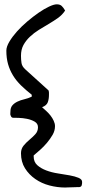

<svg xmlns="http://www.w3.org/2000/svg" viewBox="-20 -753 393 871"><path d="M75.2 -57.6Q75.2 -78.1 87.4 -92.8Q99.6 -107.4 113.8 -119.1Q127.9 -130.9 140.1 -144Q152.3 -157.2 152.3 -175.8Q152.3 -192.4 137.2 -201.2Q122.1 -210 102.5 -213.9Q83 -217.8 64.5 -218.3Q45.9 -218.8 38.1 -218.8Q33.2 -219.7 30.8 -223.6Q28.3 -227.5 27.3 -231.4Q26.4 -235.4 26.9 -239.7Q27.3 -244.1 27.3 -247.1Q27.3 -264.6 36.1 -274.9Q44.9 -285.2 59.1 -292Q73.2 -298.8 90.3 -302.7Q107.4 -306.6 124 -314.5V-323.2Q96.7 -344.7 75.2 -365.7Q53.7 -386.7 39.1 -410.6Q24.4 -434.6 16.6 -461.9Q8.8 -489.3 8.8 -523.4Q8.8 -541 22.5 -564Q36.1 -586.9 57.1 -610.4Q78.1 -633.8 104 -655.8Q129.9 -677.7 155.3 -695.3Q180.7 -712.9 202.6 -723.1Q224.6 -733.4 237.3 -733.4Q252 -733.4 259.8 -726.1Q267.6 -718.8 275.4 -705.1Q262.7 -685.5 242.7 -671.4Q222.7 -657.2 200.2 -644Q177.7 -630.9 155.8 -617.2Q133.8 -603.5 115.7 -586.4Q97.7 -569.3 86.4 -548.8Q75.2 -528.3 75.2 -500Q75.2 -482.4 77.6 -466.8Q80.1 -451.2 95.7 -437.5L200.2 -342.8Q200.2 -341.8 201.2 -339.4Q202.1 -336.9 202.1 -333Q202.1 -329.1 202.1 -326.2Q202.1 -323.2 202.1 -322.3Q202.1 -303.7 196.8 -289.1Q191.4 -274.4 170.9 -266.6Q179.7 -258.8 189.9 -249.5Q200.2 -240.2 209 -229Q217.8 -217.8 223.6 -205.1Q229.5 -192.4 229.5 -180.7Q229.5 -160.2 218.8 -141.6Q208 -123 193.4 -105.5Q178.7 -87.9 162.1 -73.2Q145.5 -58.6 132.8 -47.9Q132.8 -46.9 132.8 -45.4Q132.8 -43.9 132.8 -43Q132.8 -18.6 148.9 -3.9Q165 10.7 189.5 20Q213.9 29.3 242.7 33.7Q271.5 38.1 295.9 42.5Q320.3 46.9 336.4 53.7Q352.5 60.5 352.5 72.3Q352.5 76.2 352.1 81.1Q351.6 85.9 350.1 89.4Q348.6 92.8 344.2 94.7Q339.8 96.7 333 95.7Q329.1 95.7 321.3 96.2Q313.5 96.7 304.2 96.7Q294.9 96.7 287.1 97.2Q279.3 97.7 275.4 97.7Q240.2 97.7 204.6 88.4Q168.9 79.1 140.1 59.1Q111.3 39.1 93.3 10.3Q75.2 -18.6 75.2 -57.6Z"/></svg>

Font: Swanky and Moo Moo
Style: Regular
Weight: 400
Designer: Kimberly Geswein
Foundry: Kimberly Geswein
Version: Version 1.002 2001